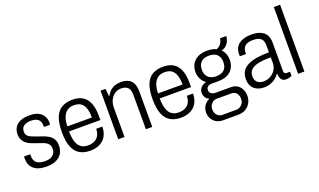

<svg xmlns="http://www.w3.org/2000/svg" viewBox="-88 -1246 3244 1952"><g transform="rotate(-20 1534.0 -270.0)"><path d="M214 12Q166 12 131 1.5Q96 -9 73 -29.5Q50 -50 39 -78.5Q28 -107 28 -144Q28 -149 28 -154Q28 -159 29 -163H96Q96 -158 96 -153.5Q96 -149 96 -145Q96 -109 110.5 -87Q125 -65 152.5 -55Q180 -45 217 -45Q251 -45 276.5 -56Q302 -67 316 -88Q330 -109 330 -139Q330 -174 310.5 -193.5Q291 -213 260.5 -224Q230 -235 197 -246Q168 -255 141 -266Q114 -277 92 -294Q70 -311 57 -336Q44 -361 44 -398Q44 -431 56 -457Q68 -483 90.5 -501Q113 -519 145.5 -528.5Q178 -538 219 -538Q265 -538 297 -527.5Q329 -517 349.5 -497.5Q370 -478 380 -453.5Q390 -429 390 -400Q390 -395 389.5 -388.5Q389 -382 388 -376H322V-395Q322 -419 312.5 -438Q303 -457 280 -469Q257 -481 217 -481Q190 -481 170.5 -475Q151 -469 138 -458.5Q125 -448 119 -433.5Q113 -419 113 -401Q113 -371 129 -355Q145 -339 171 -329Q197 -319 227 -308Q257 -298 287.5 -287Q318 -276 343.5 -259.5Q369 -243 385 -216Q401 -189 401 -147Q401 -107 387 -77Q373 -47 348 -27.5Q323 -8 289 2Q255 12 214 12Z M683 12Q614 12 567.5 -17Q521 -46 498 -107Q475 -168 475 -263Q475 -360 498.5 -420.5Q522 -481 569.5 -509.5Q617 -538 688 -538Q753 -538 796.5 -511.5Q840 -485 862.5 -430.5Q885 -376 885 -293V-246H546Q547 -176 562 -131.5Q577 -87 607.5 -66.5Q638 -46 684 -46Q716 -46 740 -55.5Q764 -65 780.5 -81.5Q797 -98 805.5 -122.5Q814 -147 815 -177H882Q881 -136 868.5 -101Q856 -66 831 -41Q806 -16 769 -2Q732 12 683 12ZM547 -300H813Q813 -349 804.5 -383Q796 -417 779.5 -438.5Q763 -460 739.5 -470Q716 -480 685 -480Q639 -480 609.5 -459.5Q580 -439 564.5 -399Q549 -359 547 -300Z M989 0V-526H1043L1050 -447H1056Q1075 -481 1099 -501Q1123 -521 1151.5 -529.5Q1180 -538 1212 -538Q1256 -538 1288.5 -523Q1321 -508 1339 -473.5Q1357 -439 1357 -380V0H1288V-371Q1288 -401 1281.5 -421Q1275 -441 1262.5 -453Q1250 -465 1231.5 -470.5Q1213 -476 1190 -476Q1156 -476 1125.5 -457Q1095 -438 1076 -401.5Q1057 -365 1057 -311V0Z M1664 12Q1595 12 1548.5 -17Q1502 -46 1479 -107Q1456 -168 1456 -263Q1456 -360 1479.5 -420.5Q1503 -481 1550.5 -509.5Q1598 -538 1669 -538Q1734 -538 1777.5 -511.5Q1821 -485 1843.5 -430.5Q1866 -376 1866 -293V-246H1527Q1528 -176 1543 -131.5Q1558 -87 1588.5 -66.5Q1619 -46 1665 -46Q1697 -46 1721 -55.5Q1745 -65 1761.5 -81.5Q1778 -98 1786.5 -122.5Q1795 -147 1796 -177H1863Q1862 -136 1849.5 -101Q1837 -66 1812 -41Q1787 -16 1750 -2Q1713 12 1664 12ZM1528 -300H1794Q1794 -349 1785.5 -383Q1777 -417 1760.5 -438.5Q1744 -460 1720.5 -470Q1697 -480 1666 -480Q1620 -480 1590.5 -459.5Q1561 -439 1545.5 -399Q1530 -359 1528 -300Z M2056 183Q2018 183 1987.5 166.5Q1957 150 1939 119.5Q1921 89 1921 51Q1921 8 1943 -23.5Q1965 -55 2001 -71Q1974 -82 1960.5 -104.5Q1947 -127 1947 -152Q1947 -186 1969.5 -210Q1992 -234 2027 -242Q1995 -264 1977.5 -298.5Q1960 -333 1960 -372Q1960 -419 1980 -456.5Q2000 -494 2041.5 -516Q2083 -538 2145 -538Q2174 -538 2199 -533Q2224 -528 2243 -518Q2273 -530 2290.5 -554Q2308 -578 2313 -611H2380Q2379 -582 2367 -556.5Q2355 -531 2334.5 -513Q2314 -495 2285 -490Q2308 -466 2319.5 -436Q2331 -406 2331 -373Q2331 -326 2311 -288.5Q2291 -251 2250.5 -229Q2210 -207 2147 -207H2078Q2051 -207 2033.5 -195Q2016 -183 2016 -156Q2016 -132 2035.5 -119Q2055 -106 2084 -106H2249Q2306 -106 2340 -66.5Q2374 -27 2374 32Q2374 74 2355 108.5Q2336 143 2301.5 163Q2267 183 2220 183ZM2071 129H2217Q2242 129 2261.5 117Q2281 105 2292.5 85.5Q2304 66 2304 42Q2304 3 2284 -21Q2264 -45 2231 -45H2071Q2037 -45 2014 -19.5Q1991 6 1991 42Q1991 81 2013.5 105Q2036 129 2071 129ZM2145 -261Q2204 -261 2233 -290.5Q2262 -320 2262 -372Q2262 -425 2233 -454.5Q2204 -484 2145 -484Q2088 -484 2058.5 -454.5Q2029 -425 2029 -372Q2029 -339 2042 -314Q2055 -289 2081 -275Q2107 -261 2145 -261Z M2566 12Q2536 12 2509 4Q2482 -4 2461.5 -21Q2441 -38 2429 -65.5Q2417 -93 2417 -131Q2417 -180 2438 -213.5Q2459 -247 2499.5 -267.5Q2540 -288 2598.5 -297.5Q2657 -307 2731 -307V-381Q2731 -413 2721 -435Q2711 -457 2686.5 -468.5Q2662 -480 2619 -480Q2574 -480 2549.5 -466.5Q2525 -453 2515.5 -431Q2506 -409 2506 -383V-370H2440Q2439 -374 2439 -379Q2439 -384 2439 -391Q2439 -443 2463 -475.5Q2487 -508 2529.5 -523Q2572 -538 2626 -538Q2681 -538 2720 -521.5Q2759 -505 2779.5 -472Q2800 -439 2800 -388V-82Q2800 -63 2807 -55.5Q2814 -48 2826 -48H2865V-3Q2851 3 2835 7Q2819 11 2802 11Q2777 11 2763 0Q2749 -11 2743 -30Q2737 -49 2735 -72H2729Q2712 -46 2687.5 -27.5Q2663 -9 2632.5 1.5Q2602 12 2566 12ZM2582 -47Q2609 -47 2635.5 -57Q2662 -67 2683.5 -86Q2705 -105 2718 -132.5Q2731 -160 2731 -194V-253Q2647 -253 2593.5 -241Q2540 -229 2514.5 -203Q2489 -177 2489 -136Q2489 -105 2501 -85.5Q2513 -66 2533.5 -56.5Q2554 -47 2582 -47Z M2935 0V-723H3003V0Z"/></g></svg>

Font: Archivo SemiCondensed Light
Style: Regular
Weight: 300
Width: 4
Designer: Hector Gatti
Foundry: Omnibus-Type
Version: Version 2.001